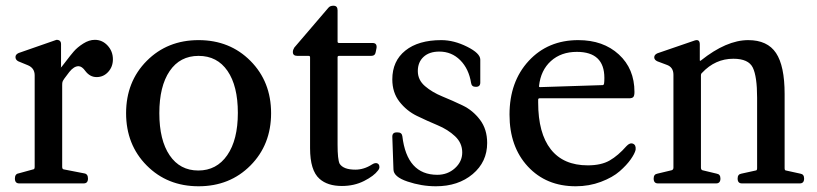

<svg xmlns="http://www.w3.org/2000/svg" viewBox="-20 -640 2850 670"><path d="M311 -501Q337 -501 355.5 -481Q374 -461 374 -433Q374 -407 357.5 -389Q341 -371 317 -371Q294 -371 278 -392Q266 -409 254 -409Q238 -409 222 -389Q199 -360 198 -354Q197 -350 197 -343V-58Q197 -50 202 -49L274 -35Q287 -33 287 -17Q287 0 272 0H47Q32 0 32 -17Q32 -33 45 -35L96 -49Q101 -49 101 -58V-377Q101 -402 78 -412L44 -426Q34 -431 34 -441Q34 -450 45 -455L177 -501Q193 -501 193 -486V-408L192 -404L196 -408Q198 -410 211.5 -428Q225 -446 237.5 -460.5Q250 -475 270.5 -488Q291 -501 311 -501Z M854 -62.5Q782 10 673 10Q564 10 492 -62.5Q420 -135 420 -245Q420 -355 492 -427.5Q564 -500 673 -500Q782 -500 854 -427.5Q926 -355 926 -245Q926 -135 854 -62.5ZM572 -98Q608 -45 672 -45Q736 -45 773 -98.5Q810 -152 810 -246Q810 -340 774 -392.5Q738 -445 673 -445Q608 -445 572 -392Q536 -339 536 -245Q536 -151 572 -98Z M1173 9Q1123 9 1095 -16Q1062 -45 1062 -123V-440Q1062 -445 1057 -445H1018Q1002 -445 1002 -458V-459Q1002 -466 1007 -474L1126 -613Q1132 -620 1143 -620H1144Q1158 -620 1158 -604V-495Q1158 -490 1163 -490H1280Q1296 -490 1294 -473L1291 -458Q1289 -445 1275 -445H1163Q1158 -445 1158 -440V-135Q1158 -84 1165 -69Q1178 -48 1220 -48Q1250 -48 1278 -66Q1289 -73 1296.5 -70Q1304 -67 1304 -57Q1304 -51 1299 -45Q1285 -26 1250.5 -8.5Q1216 9 1173 9Z M1501 10Q1451 10 1402 -6.5Q1353 -23 1353 -49L1349 -163Q1349 -178 1364 -178H1368Q1382 -178 1384 -165Q1400 -30 1506 -30Q1542 -30 1567.5 -53Q1593 -76 1593 -108Q1593 -141 1568 -164.5Q1543 -188 1507 -203Q1471 -218 1435 -235.5Q1399 -253 1374 -285Q1349 -317 1349 -363Q1349 -427 1394.5 -463.5Q1440 -500 1520 -500Q1564 -500 1610 -477Q1656 -454 1656 -432V-352Q1656 -337 1641 -337H1640Q1626 -337 1624 -350Q1616 -400 1586 -430Q1556 -460 1513 -460Q1478 -460 1458 -441.5Q1438 -423 1438 -392Q1438 -361 1463 -339.5Q1488 -318 1523.5 -303.5Q1559 -289 1594.5 -272Q1630 -255 1655 -222Q1680 -189 1680 -141Q1680 -75 1629.5 -32.5Q1579 10 1501 10Z M1989 10Q1886 10 1822 -59Q1758 -128 1758 -240Q1758 -355 1825 -427.5Q1892 -500 1998 -500Q2085 -500 2139.5 -450Q2194 -400 2194 -319Q2194 -306 2190 -301.5Q2186 -297 2175 -297H1863Q1858 -297 1858 -292V-282Q1858 -175 1902 -119Q1946 -63 2031 -63Q2078 -63 2107.5 -80Q2137 -97 2166 -130Q2178 -143 2189 -138.5Q2200 -134 2198 -117Q2195 -104 2181 -84Q2167 -64 2142.5 -42.5Q2118 -21 2077 -5.5Q2036 10 1989 10ZM1865 -336 2083 -343Q2087 -343 2088 -349Q2089 -355 2089 -368Q2089 -459 1993 -459Q1938 -459 1902.5 -427Q1867 -395 1861 -340Q1860 -336 1865 -336Z M2276 0Q2261 0 2261 -17Q2261 -32 2274 -34L2324 -46Q2330 -48 2330 -55V-379Q2330 -406 2306 -414L2274 -426Q2263 -431 2263 -440Q2263 -449 2274 -454L2405 -499Q2422 -504 2422 -485V-430Q2422 -426 2426 -429Q2515 -500 2591 -500Q2658 -500 2688 -455Q2718 -410 2718 -312V-53Q2718 -45 2723 -45L2773 -34Q2786 -32 2786 -17Q2786 0 2771 0H2569Q2554 0 2554 -17Q2554 -32 2567 -34L2617 -45Q2622 -45 2622 -53V-299Q2622 -373 2607 -404Q2592 -435 2539 -435Q2476 -435 2430 -386Q2426 -383 2426 -377V-55Q2426 -48 2431 -46L2481 -34Q2494 -32 2494 -17Q2494 0 2479 0Z"/></svg>

Font: Caslon OS
Style: Regular
Weight: 400
Designer: Alfredo Marco Pradil
Foundry: Hanken Design Co.
Version: Version 1.000;PS 001.000;hotconv 1.0.88;makeotf.lib2.5.64775